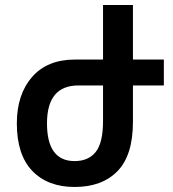

<svg xmlns="http://www.w3.org/2000/svg" viewBox="-20 -734 689 764"><path d="M292 -394H390V-253Q390 -166 361 -129.5Q332 -93 277 -93Q167 -93 167 -243Q167 -394 292 -394ZM277 10Q386 10 447.5 -53Q509 -116 509 -249V-394H632V-497H509V-714H390V-497H278Q168 -497 107.5 -427.5Q47 -358 47 -243Q47 -118 108.5 -54Q170 10 277 10Z"/></svg>

Font: Noto Sans Armenian Condensed Semi
Style: Regular
Weight: 600
Width: 3
Designer: Monotype Design Team
Foundry: Monotype Imaging Inc.
Version: Version 1.901